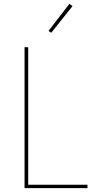

<svg xmlns="http://www.w3.org/2000/svg" viewBox="-20 -981 540 1001"><path d="M108 0V-735H127V-18H436V0ZM247 -810 233 -820 342 -961 358 -949Z"/></svg>

Font: Iosevka SS04 Thin
Style: Regular
Weight: 100
Monospace: yes
Designer: Belleve Invis
Foundry: Belleve Invis
Version: Version 19.0.0; ttfautohint (v1.8.4)